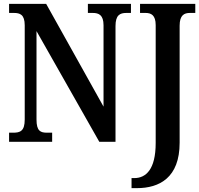

<svg xmlns="http://www.w3.org/2000/svg" viewBox="-20 -734 1032 994"><path d="M661 240H689C805 240 910 186 910 5V-601C910 -656 934 -667 963 -667H991V-714H705V-667H734C762 -667 786 -656 786 -604V6C786 144 735 188 675 188H661ZM27 0H250V-47H224C190 -47 169 -55 169 -115V-573L494 0H578V-599C578 -656 601 -667 634 -667H658V-714H435V-667H460C491 -667 516 -657 516 -603V-182L219 -714H27V-667H52C83 -667 108 -659 108 -603V-115C108 -55 84 -47 48 -47H27Z"/></svg>

Font: Noto Serif Condensed Semi
Style: Regular
Weight: 600
Width: 3
Designer: Monotype Design Team
Foundry: Monotype Imaging Inc.
Version: Version 1.002